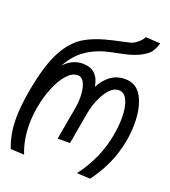

<svg xmlns="http://www.w3.org/2000/svg" viewBox="-143 -896 887 1003"><g transform="rotate(20 300.0 -395.0)"><path d="M2.5 -163.5Q2.5 -228 18 -318Q44 -465 85.2 -544.8Q126.5 -624.5 185.2 -660.8Q244 -697 341 -718.5L427 -737.5Q446.5 -742 466.8 -759Q487 -776 494.5 -792.5L576.5 -787.5Q569 -760 550.5 -732.5Q508 -690 420.5 -671L345 -655Q272.5 -639.5 218.8 -602.8Q165 -566 131 -501.5Q152 -525.5 178.5 -537.8Q205 -550 231.5 -550Q276 -550 300.8 -527.2Q325.5 -504.5 333.5 -457.5Q382.5 -550 468.5 -550Q533 -550 563.5 -492.8Q594 -435.5 594 -347.5Q594 -298.5 586 -254Q573 -181 545.2 -118.8Q517.5 -56.5 474 2L399.5 -2Q444 -60.5 472.2 -124.2Q500.5 -188 513 -260Q521.5 -310 521.5 -352.5Q521.5 -412.5 505.2 -448.2Q489 -484 457.5 -484Q430.5 -484 406.8 -458Q383 -432 366.5 -393Q350 -354 343 -315.5L311.5 -137H243L275.5 -320.5Q280.5 -347.5 280.5 -378Q280.5 -424 267.5 -454Q254.5 -484 229 -484Q198.5 -484 170 -452.2Q141.5 -420.5 119.5 -367.2Q97.5 -314 86.5 -251Q78 -203 78 -158Q78 -71 107 2L31.5 -2Q17 -39 9.8 -77.8Q2.5 -116.5 2.5 -163.5Z"/></g></svg>

Font: JuliaMono Light
Style: Italic
Weight: 300
Italic angle: -9°
Monospace: yes
Designer: cormullion
Foundry: corm
Version: Version 0.054; ttfautohint (v1.8.4)